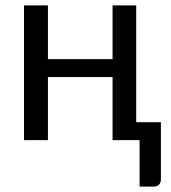

<svg xmlns="http://www.w3.org/2000/svg" viewBox="-20 -527 644 722"><path d="M585 -67.4Q585 -13.7 585 147.5Q585 160.2 578.1 167Q570.3 174.8 558.6 174.8Q541 174.8 504.9 174.8Q504.9 130.9 504.9 0Q479.5 0 403.3 0Q403.3 -59.6 403.3 -237.3Q341.8 -237.3 160.2 -237.3Q160.2 -177.7 160.2 0Q137.7 0 70.3 0Q70.3 -79.1 70.3 -316.4Q70.3 -364.3 70.3 -506.8Q92.8 -506.8 160.2 -506.8Q160.2 -456.1 160.2 -304.7Q220.7 -304.7 403.3 -304.7Q403.3 -355.5 403.3 -506.8Q425.8 -506.8 492.2 -506.8Q492.2 -396.5 492.2 -67.4Q515.6 -67.4 585 -67.4Z"/></svg>

Font: Lato
Style: Regular
Weight: 400
Designer: Lukasz Dziedzic with Adam Twardoch and Botio Nikoltchev
Version: Version 2.015; 2015-08-06; http://www.latofonts.com/